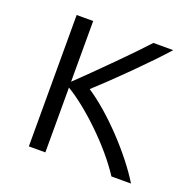

<svg xmlns="http://www.w3.org/2000/svg" viewBox="-99 -614 704 710"><g transform="rotate(20 253.0 -258.5)"><path d="M151 0V-255C229 -209 347 -99 411 0H488C431 -94 317 -216 225 -276C289 -334 405 -448 466 -517H388C343 -467 226 -350 151 -278V-517H86V0Z"/></g></svg>

Font: Repo Light
Style: Regular
Weight: 300
Designer: Stefan Peev
Foundry: Context Ltd
Version: Version 001.502